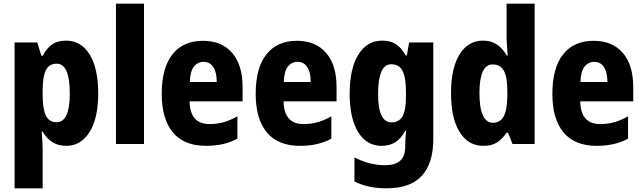

<svg xmlns="http://www.w3.org/2000/svg" viewBox="-20 -780 3484 1040"><path d="M338 -560Q419 -560 465.5 -485Q512 -410 512 -274Q512 -139 465 -64.5Q418 10 339 10Q295 10 263.5 -10Q232 -30 211 -67H206Q208 -38 209.5 -14Q211 10 211 28V240H59V-550H182L204 -478H211Q236 -523 265.5 -541.5Q295 -560 338 -560ZM287 -435Q246 -435 228.5 -400Q211 -365 211 -289V-264Q211 -190 228.5 -154Q246 -118 287 -118Q358 -118 358 -274Q358 -435 287 -435Z M760 0H608V-760H760Z M1079 -559Q1181 -559 1237.5 -493.5Q1294 -428 1294 -309V-231H1007Q1009 -108 1115 -108Q1156 -108 1191.5 -118Q1227 -128 1266 -150V-29Q1196 10 1096 10Q977 10 916.5 -62.5Q856 -135 856 -272Q856 -412 914 -485.5Q972 -559 1079 -559ZM1083 -445Q1051 -445 1030.5 -419.5Q1010 -394 1008 -336H1154Q1154 -388 1135.5 -416.5Q1117 -445 1083 -445Z M1588 -559Q1690 -559 1746.5 -493.5Q1803 -428 1803 -309V-231H1516Q1518 -108 1624 -108Q1665 -108 1700.5 -118Q1736 -128 1775 -150V-29Q1705 10 1605 10Q1486 10 1425.5 -62.5Q1365 -135 1365 -272Q1365 -412 1423 -485.5Q1481 -559 1588 -559ZM1592 -445Q1560 -445 1539.5 -419.5Q1519 -394 1517 -336H1663Q1663 -388 1644.5 -416.5Q1626 -445 1592 -445Z M2050 -560Q2094 -560 2124 -541Q2154 -522 2177 -480H2184L2196 -550H2327V-26Q2327 103 2265.5 171.5Q2204 240 2072 240Q1973 240 1900 203V73Q1944 95 1984.5 105Q2025 115 2068 115Q2119 115 2147 91Q2175 67 2175 12V3Q2175 -13 2176.5 -34Q2178 -55 2180 -72H2175Q2153 -30 2122 -10Q2091 10 2046 10Q1966 10 1920 -64.5Q1874 -139 1874 -272Q1874 -408 1921 -484Q1968 -560 2050 -560ZM2099 -432Q2028 -432 2028 -270Q2028 -117 2101 -117Q2141 -117 2160 -150Q2179 -183 2179 -254V-280Q2179 -360 2160.5 -396Q2142 -432 2099 -432Z M2598 10Q2516 10 2469.5 -65Q2423 -140 2423 -275Q2423 -411 2469.5 -485.5Q2516 -560 2596 -560Q2640 -560 2671.5 -539Q2703 -518 2725 -479H2730Q2728 -509 2726 -536Q2724 -563 2724 -584V-760H2876V0H2756L2732 -61H2724Q2700 -26 2671.5 -8Q2643 10 2598 10ZM2649 -115Q2690 -115 2708.5 -150Q2727 -185 2728 -260V-286Q2728 -360 2710 -395.5Q2692 -431 2649 -431Q2577 -431 2577 -276Q2577 -194 2596 -154.5Q2615 -115 2649 -115Z M3195 -559Q3297 -559 3353.5 -493.5Q3410 -428 3410 -309V-231H3123Q3125 -108 3231 -108Q3272 -108 3307.5 -118Q3343 -128 3382 -150V-29Q3312 10 3212 10Q3093 10 3032.5 -62.5Q2972 -135 2972 -272Q2972 -412 3030 -485.5Q3088 -559 3195 -559ZM3199 -445Q3167 -445 3146.5 -419.5Q3126 -394 3124 -336H3270Q3270 -388 3251.5 -416.5Q3233 -445 3199 -445Z"/></svg>

Font: Noto Sans Condensed ExtraBold
Style: Regular
Weight: 800
Width: 3
Designer: Monotype Design Team
Foundry: Monotype Imaging Inc.
Version: Version 2.013; ttfautohint (v1.8.4.7-5d5b)